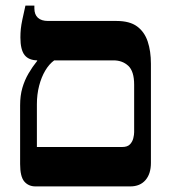

<svg xmlns="http://www.w3.org/2000/svg" viewBox="-20 -667 628 687"><path d="M107 0Q82 0 67 -17.5Q52 -35 52 -80V-290Q52 -325 60 -352.5Q68 -380 82 -404Q96 -428 113 -449V-483H174V-451Q156 -438 142 -414.5Q128 -391 120 -360Q112 -329 112 -294V-141H417Q436 -141 445 -150.5Q454 -160 457 -172.5Q460 -185 460 -194V-364Q460 -412 439 -431.5Q418 -451 386 -451H115Q83 -451 68 -470Q53 -489 53 -533Q53 -549 54.5 -563.5Q56 -578 60 -597Q64 -616 71 -647H103V-637Q103 -615 115.5 -603.5Q128 -592 152 -592H397Q444 -592 470.5 -572.5Q497 -553 508.5 -518.5Q520 -484 520 -439V-84Q520 -45 500.5 -22.5Q481 0 446 0Z"/></svg>

Font: Noto Serif Hebrew SemiBold
Style: Regular
Weight: 600
Version: Version 2.003